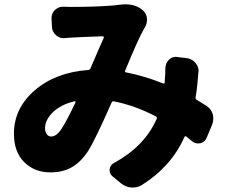

<svg xmlns="http://www.w3.org/2000/svg" viewBox="-20 -793 1040 868"><path d="M210.9 -175.8Q235.4 -175.8 257.8 -210Q283.2 -249 321.3 -330.1Q322.3 -332 320.8 -334Q319.3 -335.9 316.4 -335Q254.9 -320.3 219.2 -285.6Q183.6 -251 183.6 -212.9Q183.6 -197.3 191.4 -186.5Q199.2 -175.8 210.9 -175.8ZM912.1 -315.4Q933.6 -301.8 941.4 -278.3Q944.3 -267.6 944.3 -256.8Q944.3 -244.1 939.5 -230.5L914.1 -169.9Q906.2 -150.4 885.7 -145.5Q879.9 -144.5 875 -144.5Q860.4 -144.5 848.6 -154.3Q834 -166 822.3 -175.8Q816.4 -179.7 813.5 -172.9Q754.9 -41 622.1 43Q602.5 54.7 581.1 54.7Q577.1 54.7 573.2 54.7Q547.9 52.7 527.3 36.1L488.3 3.9Q475.6 -6.8 475.6 -22.5Q475.6 -25.4 475.6 -28.3Q478.5 -47.9 496.1 -56.6Q633.8 -131.8 688.5 -255.9Q691.4 -262.7 684.6 -266.6Q589.8 -316.4 494.1 -335Q487.3 -335.9 484.4 -329.1Q410.2 -160.2 378.9 -111.3Q346.7 -61.5 305.7 -37.6Q264.6 -13.7 208 -13.7Q135.7 -13.7 89.4 -60.1Q43 -106.4 43 -188.5Q43 -303.7 137.2 -384.8Q231.4 -465.8 378.9 -476.6Q385.7 -477.5 388.7 -483.4Q441.4 -606.4 449.2 -622.1Q450.2 -625 448.7 -627Q447.3 -628.9 444.3 -628.9Q352.5 -626 301.8 -623Q291 -622.1 274.4 -621.1Q271.5 -620.1 268.6 -620.1Q249 -620.1 233.4 -633.8Q215.8 -648.4 214.8 -671.9L212.9 -709Q211.9 -732.4 228.5 -748Q244.1 -762.7 265.6 -762.7Q267.6 -762.7 268.6 -762.7Q286.1 -761.7 297.9 -761.7Q413.1 -761.7 497.1 -768.6Q507.8 -769.5 519.5 -771.5Q534.2 -773.4 547.9 -773.4Q590.8 -773.4 620.1 -751L625 -747.1Q641.6 -733.4 644.5 -710Q644.5 -707 644.5 -704.1Q644.5 -683.6 633.8 -667Q633.8 -667 632.8 -666Q604.5 -617.2 545.9 -473.6Q543 -466.8 549.8 -465.8Q633.8 -449.2 716.8 -416Q723.6 -413.1 724.6 -419.9V-423.8Q727.5 -455.1 727.5 -482.4Q727.5 -506.8 743.2 -522.5Q756.8 -536.1 775.4 -536.1Q778.3 -536.1 781.2 -535.2L824.2 -530.3Q847.7 -527.3 863.3 -508.8Q877.9 -492.2 877.9 -471.7Q877.9 -468.8 877 -466.8Q873 -406.2 864.3 -352.5Q863.3 -344.7 869.1 -341.8Q889.6 -329.1 912.1 -315.4Z"/></svg>

Font: Gen Jyuu Gothic Heavy
Style: Bold
Weight: 900
Designer: [Source Han Sans]
Ryoko NISHIZUKA  (kana & ideographs); Paul D. Hunt (Latin, Greek & Cyrillic); Wenlong ZHANG  (bopomofo
Version: Version 1.002.20150607